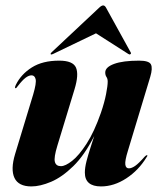

<svg xmlns="http://www.w3.org/2000/svg" viewBox="-20 -676 586 706"><path d="M520 -105.5Q524.5 -105 519 -98Q490 -50 444.5 -20.2Q399 9.5 351.5 9.5Q292 9.5 292 -41.5Q292 -59.5 298.2 -83.8Q304.5 -108 312.5 -132.5Q320.5 -157 326.5 -176Q291 -105.5 249.5 -65Q208 -24.5 167.8 -7.5Q127.5 9.5 95.5 9.5Q48 9.5 33.2 -21.8Q18.5 -53 35.5 -109.5L102 -328.5Q114.5 -371 111 -385Q107.5 -399 96 -399Q86 -399 74.2 -390.2Q62.5 -381.5 45.5 -359.5Q40 -351.5 37.5 -351.5Q32.5 -352 38.5 -364.5Q57.5 -403 97 -428Q136.5 -453 197.5 -453Q248.5 -453 259.5 -427.2Q270.5 -401.5 254 -347.5L191 -140.5Q177.5 -96.5 181.8 -80.8Q186 -65 204 -65Q220.5 -65 245.5 -84.8Q270.5 -104.5 298.5 -147.8Q326.5 -191 351 -261Q364 -299 370 -329.8Q376 -360.5 376 -376Q376 -386.5 371.5 -393Q367 -399.5 367 -409.5Q367 -429 399.5 -441Q432 -453 491.5 -453Q528 -453 535 -439.2Q542 -425.5 532.5 -393.5L450 -120.5Q439 -85 440.8 -71Q442.5 -57 454 -57Q464 -57 477 -66Q490 -75 512 -100Q517.5 -105.5 520 -105.5ZM175 -477.5Q169 -474.5 166.5 -476.5Q165 -479 169.5 -483.5L345.5 -648.5Q353.5 -656 359.5 -656Q365 -656 369.5 -648.5L460.5 -483.5Q463.5 -479 459 -476.5Q457 -474.5 452 -477.5L333 -553.5Z"/></svg>

Font: Fraunces 144pt
Style: Bold Italic
Weight: 700
Italic angle: -16°
Version: Version 1.000;[b76b70a41]